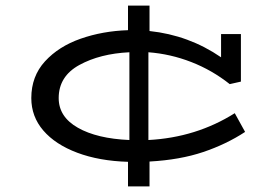

<svg xmlns="http://www.w3.org/2000/svg" viewBox="-20 -654 982 687"><path d="M515 -76V13H438V-75Q335 -78 256.5 -107.5Q178 -137 135 -187Q92 -237 92 -303Q92 -381 141 -434.5Q190 -488 268.5 -515.5Q347 -543 438 -546V-634H515V-543Q656 -528 771 -449V-532H842V-362L802 -353Q739 -403 664.5 -432Q590 -461 511 -467V-153Q682 -162 820 -249L857 -182Q790 -138 707 -110Q624 -82 515 -76ZM443 -153V-467Q338 -462 264 -421.5Q190 -381 190 -303Q190 -236 258.5 -197Q327 -158 443 -153Z"/></svg>

Font: BioRhyme Expanded
Style: Regular
Weight: 400
Width: 7
Designer: Aoife Mooney
Foundry: Aoife Mooney Type
Version: Version 1.001